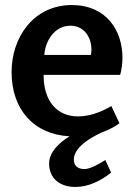

<svg xmlns="http://www.w3.org/2000/svg" viewBox="-20 -531 534 762"><path d="M421 154 398 104C377 117 340 140 315 140C290 140 273 128 273 102C273 49 355 5 405 -14C423 -22 440 -31 454 -42L422 -110C374 -82 329 -69 290 -69C208 -69 153 -127 153 -234H457C463 -256 466 -280 466 -302C466 -409 403 -511 265 -511C115 -511 26 -385 26 -245C26 -98 112 2 256 10C212 37 175 74 175 118C175 180 221 211 279 211C332 211 381 186 421 154ZM260 -429C320 -429 351 -371 341 -313H156C159 -365 194 -429 260 -429Z"/></svg>

Font: Rosario
Style: Bold
Weight: 700
Designer: Hector Gatti
Foundry: Omnibus Type
Version: Version 1.100